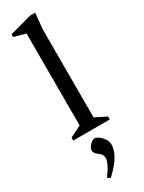

<svg xmlns="http://www.w3.org/2000/svg" viewBox="-251 -722 769 1025"><g transform="rotate(-30 133.0 -209.5)"><path d="M20 0V-18.1L90 -52.6V-619.4L19 -639.1V-656L154.9 -693H185.9L176 -595.1V-52.6L245.5 -18.1V0ZM93.4 273.5 77 261.7Q101.1 229.9 112.5 206Q123.9 182.2 123.9 169Q123.9 149.1 112.8 138.8Q101.6 128.6 90.3 119.4Q79 110.2 79 95.6Q79 84.2 86.6 72.9Q94.3 61.6 105.2 53.8Q116.2 46.1 125.4 46.1Q134.1 46.1 148.8 56.8Q163.5 67.5 175 84.2Q186.5 100.9 186.5 119.9Q186.5 138.4 178.8 160.6Q171.2 182.7 151.2 210.7Q131.2 238.6 93.4 273.5Z"/></g></svg>

Font: Ancizar Serif Light
Style: Regular
Weight: 300
Designer: Cesar Puertas, Viviana Monsalve, Julian Moncada, Julian Prieto, Jose Castro, Felipe Aragon, Mariel Hernandez, Sara Alarc
Version: Version 8.100